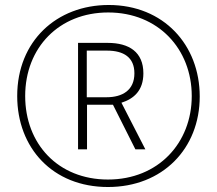

<svg xmlns="http://www.w3.org/2000/svg" viewBox="-20 -742 870 770"><path d="M413 8C632 8 781 -146 781 -355C781 -562 636 -722 416 -722C207 -722 49 -577 49 -357C49 -149 191 8 413 8ZM413 -22C213 -22 81 -165 81 -357C81 -551 217 -692 414 -692C615 -692 749 -545 749 -357C749 -169 615 -22 413 -22ZM293 -143H329V-322H433L523 -143H563L467 -330C517 -346 555 -379 555 -448C555 -533 498 -570 412 -570H293ZM407 -352H328V-539H409C476 -539 519 -512 519 -448C519 -380 471 -352 407 -352Z"/></svg>

Font: Noto Sans Armenian ExtraCondensed ExtraLight
Style: Regular
Weight: 200
Width: 2
Designer: Monotype Design Team
Foundry: Monotype Imaging Inc.
Version: Version 2.008